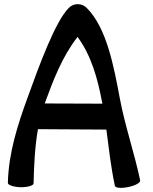

<svg xmlns="http://www.w3.org/2000/svg" viewBox="-20 -883 736 926"><path d="M142 1C144 -86 148 -174 163 -260L493 -258C505 -167 515 -76 534 13C536 24 565 26 599 19C633 12 658 -2 656 -13C628 -146 583 -275 558 -408C529 -564 494 -749 399 -844C388 -856 372 -863 355 -863C338 -863 322 -856 311 -844C247 -780 168 -565 114 -415C65 -281 21 -144 18 -1C17 9 45 19 80 20C114 20 142 12 142 1ZM196 -385C237 -497 280 -610 354 -705C421 -614 451 -503 472 -392C473 -389 473 -386 474 -383L196 -384Z"/></svg>

Font: Nupuram
Style: Bold
Weight: 700
Designer: Santhosh Thottingal (santhosh.thottingal@gmail.com)
Foundry: SMC
Version: Version 1.000